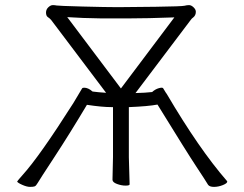

<svg xmlns="http://www.w3.org/2000/svg" viewBox="-20 -716 953 751"><path d="M376 -644Q301 -645 243 -649L453 -370L662 -648Q555 -644 482 -644ZM726 -638 510 -352Q550 -353 575 -356Q587 -367 601 -371Q615 -375 618 -371L629 -353L632 -349Q759 -133 867 -9Q869 -7 869 -6Q869 1 851.5 8Q834 15 817 15Q800 15 794 7Q784 -10 748.5 -63.5Q713 -117 596 -307Q559 -300 484 -297V-101L487 5Q487 10 471 10Q455 10 437.5 3.5Q420 -3 420 -13L422 -102V-297H417Q379 -297 320 -306Q252 -192 193 -102Q134 -12 127.5 -0.5Q121 11 115.5 13Q110 15 97.5 15Q85 15 67 7Q49 -1 47 -6Q51 -12 68 -31Q135 -105 267 -313L301 -370Q303 -373 309 -373Q325 -373 342 -358Q364 -355 395 -353L180 -638Q175 -644 166 -650Q160 -655 160 -667Q160 -679 169 -687.5Q178 -696 186.5 -696Q195 -696 201.5 -694.5Q208 -693 301.5 -690.5Q395 -688 441 -688Q487 -688 589.5 -689.5Q692 -691 701.5 -693.5Q711 -696 719.5 -696Q728 -696 737 -687.5Q746 -679 746 -670Q746 -656 736 -648Q730 -644 726 -638Z"/></svg>

Font: Moon Stars Kai T Light
Style: Regular
Weight: 300
Designer: GuiWonder
Version: Version 1.101